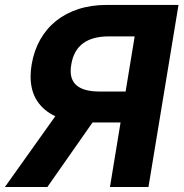

<svg xmlns="http://www.w3.org/2000/svg" viewBox="-43 -747 734 767"><path d="M550.1 0H396.3L438.6 -257.8H326.7L146.3 0H-23.4L177.9 -282.7Q130.3 -305 104.8 -344.8Q79.2 -384.6 79.2 -441.8Q79.2 -464.5 83.5 -489.7Q92.7 -544.4 117.5 -588.4Q142.4 -632.5 180.9 -663.4Q219.5 -694.2 270.4 -710.8Q321.4 -727.3 383.2 -727.3H670.1ZM458.8 -381.4 495 -601.6H391.3Q260.3 -601.6 241.8 -489.7Q240.4 -482.6 239.9 -476Q239.3 -469.5 239.3 -463.4Q239.3 -381.4 354.8 -381.4Z"/></svg>

Font: Linik Sans
Style: Bold Italic
Weight: 700
Italic angle: 9°
Designer: Fonts by Rasmus Andersson / Changes by Cristiano Sobral with parts from Marc Monis
Foundry: rsms
Version: Version 3.020; ttfautohint (v1.6)